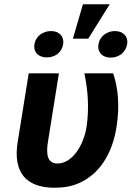

<svg xmlns="http://www.w3.org/2000/svg" viewBox="-20 -873 619 903"><path d="M63 -204C41 -65 100 10 237 10C280 10 319 3 352 -12C447 -54 508 -148 528 -276C544 -378 535 -461 512 -528H377C392 -453 401 -371 387 -276C380 -231 362 -188 340 -158C320 -131 290 -104 250 -104C201 -104 197 -151 205 -203L257 -528H115ZM142 -665C136 -626 162 -603 201 -603C239 -603 271 -627 277 -665C283 -702 258 -727 220 -727C182 -727 148 -703 142 -665ZM323 -691H395L496 -853H370ZM443 -665C437 -627 462 -602 500 -602C539 -602 572 -627 578 -665C584 -703 558 -727 520 -727C483 -727 449 -702 443 -665Z"/></svg>

Font: Asimov Pro
Style: BdObl
Weight: 700
Designer: Google
Version: Version 2.000980; 2014